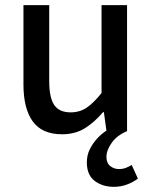

<svg xmlns="http://www.w3.org/2000/svg" viewBox="-20 -509 590 745"><path d="M422 216Q378 216 347.5 193Q317 170 317 121Q317 93 328.5 70Q340 47 357.5 28Q375 9 393 -2L383 -74H380Q347 -35 309.5 -11.5Q272 12 221 12Q143 12 107 -38Q71 -88 71 -181V-489H171V-194Q171 -130 190.5 -101.5Q210 -73 254 -73Q289 -73 316 -91Q343 -109 374 -148V-489H473V0Q434 16 413.5 45Q393 74 393 100Q393 124 408 135.5Q423 147 441 147Q456 147 468 142.5Q480 138 491 131L515 184Q497 198 472.5 207Q448 216 422 216Z"/></svg>

Font: Mada Medium
Style: Regular
Weight: 500
Designer: Khaled Hosny
Version: Version 1.5